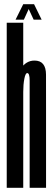

<svg xmlns="http://www.w3.org/2000/svg" viewBox="-20 -893 250 913"><path d="M12 0H90.5V-785H12ZM121 0H199V-376Q199 -471.5 198.8 -538.2Q198.5 -605 144 -605Q103.5 -605 78.2 -565.2Q53 -525.5 53 -466L90.5 -456Q90.5 -491.5 95.8 -518.5Q101 -545.5 109.5 -545.5Q121 -545.5 121 -510Q121 -474.5 121 -378ZM54 -799.5H93.5L116.5 -850L140 -799.5H178L142 -873H90.5Z"/></svg>

Font: Anybody UltraCondensed
Style: Regular
Weight: 400
Width: 1
Version: Version 1.113;gftools[0.9.25]